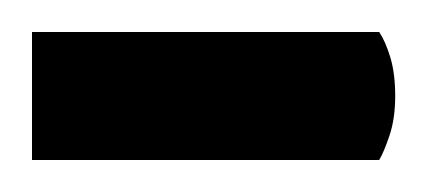

<svg xmlns="http://www.w3.org/2000/svg" viewBox="-28 -100 267 120"><path d="M-8 -80H209V0H-8ZM209 0V-80Q213 -74 216 -64Q219 -54 219 -40Q219 -26 215.5 -15.5Q212 -5 209 0Z"/></svg>

Font: Baloo Bhaijaan 2
Style: Regular
Weight: 400
Designer: Sanskriti Dholi, Noopur Datye and Ek Type
Foundry: Ek Type
Version: Version 1.701